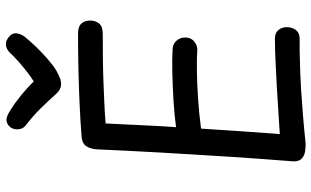

<svg xmlns="http://www.w3.org/2000/svg" viewBox="-228 -840 1083 668"><g transform="rotate(-90 314.0 -506.5)"><path d="M147 15Q136 15 121.5 13Q107 11 96.5 2Q86 -7 86 -27Q95 -139 102.5 -254.5Q110 -370 116.5 -485.5Q123 -601 128 -713Q130 -737 140.5 -750.5Q151 -764 177 -765Q229 -769 284 -771.5Q339 -774 400 -775.5Q461 -777 530 -777Q555 -777 565.5 -765.5Q576 -754 576 -736Q576 -716 565.5 -703.5Q555 -691 530 -691Q482 -691 440.5 -690.5Q399 -690 361.5 -688.5Q324 -687 289 -685.5Q254 -684 218 -681Q216 -642 214 -600Q212 -558 210 -516.5Q208 -475 205 -436Q249 -442 299.5 -445Q350 -448 397 -449Q444 -450 475 -448Q492 -448 504 -436.5Q516 -425 517 -406Q518 -386 504.5 -374Q491 -362 475 -362Q450 -364 404.5 -363.5Q359 -363 305.5 -359.5Q252 -356 200 -349Q196 -281 191 -211.5Q186 -142 181 -75Q216 -77 258.5 -80Q301 -83 347 -85.5Q393 -88 436 -90Q479 -92 513 -92Q533 -92 543 -80Q553 -68 553 -51Q553 -32 543 -19Q533 -6 513 -6Q493 -6 472.5 -6Q452 -6 432 -5Q385 -4 337 -1Q289 2 241.5 6Q194 10 147 15ZM464 -1014Q477 -1027 492 -1028Q507 -1029 522 -1015Q533 -1005 531.5 -991Q530 -977 520 -963Q504 -943 482.5 -921Q461 -899 439.5 -880.5Q418 -862 401 -852Q388 -845 377 -840.5Q366 -836 355 -836Q345 -836 336.5 -840.5Q328 -845 320 -854Q298 -879 271 -906.5Q244 -934 210 -960Q198 -970 197.5 -987Q197 -1004 207 -1015Q218 -1026 230.5 -1026Q243 -1026 263 -1013Q289 -997 315.5 -975.5Q342 -954 364 -931Q380 -941 397.5 -954.5Q415 -968 432.5 -983.5Q450 -999 464 -1014Z"/></g></svg>

Font: Playpen Sans Hebrew
Style: Regular
Weight: 400
Designer: Tom Grace, Laura Meseguer, Veronika Burian, José Scaglione
Foundry: TypeTogether
Version: Version 2.000